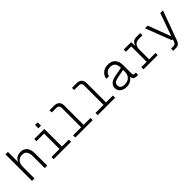

<svg xmlns="http://www.w3.org/2000/svg" viewBox="283 -2097 3635 3635"><g transform="rotate(-45 2100.0 -280.0)"><path d="M107 0V-710H173V-436Q192 -490 237 -516Q282 -542 339 -542Q397 -542 436.5 -516Q476 -490 495.5 -444.5Q515 -399 515 -341V0H449V-317Q449 -397 419 -440Q389 -483 325 -483Q255 -483 214 -438.5Q173 -394 173 -316V0Z M687 0V-59H902V-471H697V-530H968V-59H1153V0ZM896 -618V-707H966V-618Z M1267 0V-59H1482V-580Q1482 -614 1463.5 -632.5Q1445 -651 1411 -651H1287V-710H1413Q1478 -710 1513 -675Q1548 -640 1548 -575V-59H1733V0Z M1867 0V-59H2082V-580Q2082 -614 2063.5 -632.5Q2045 -651 2011 -651H1887V-710H2013Q2078 -710 2113 -675Q2148 -640 2148 -575V-59H2333V0Z M2631 12Q2581 12 2541.5 -6Q2502 -24 2479.5 -56Q2457 -88 2457 -131Q2457 -196 2499.5 -233.5Q2542 -271 2623 -287L2811 -324Q2811 -404 2777.5 -441.5Q2744 -479 2680 -479Q2619 -479 2584 -450Q2549 -421 2537 -368L2467 -374Q2482 -451 2537 -496.5Q2592 -542 2680 -542Q2774 -542 2825.5 -486Q2877 -430 2877 -326V-105Q2877 -78 2886 -68.5Q2895 -59 2914 -59H2947V0Q2941 1 2929 1.5Q2917 2 2906 2Q2865 2 2841.5 -17Q2818 -36 2812 -83Q2790 -42 2741.5 -15Q2693 12 2631 12ZM2637 -47Q2720 -47 2765.5 -92.5Q2811 -138 2811 -208V-266L2637 -232Q2580 -221 2553.5 -198Q2527 -175 2527 -137Q2527 -94 2556 -70.5Q2585 -47 2637 -47Z M3093 0V-59H3236V-471H3093V-530H3291L3296 -419Q3325 -530 3429 -530H3533V-469H3428Q3369 -469 3335.5 -429Q3302 -389 3302 -323V-59H3473V0Z M3740 150V91H3794Q3826 91 3842 80.5Q3858 70 3868 44L3888 -10H3863L3662 -530H3734L3908 -69L4071 -530H4143L3925 66Q3909 110 3880.5 130Q3852 150 3799 150Z"/></g></svg>

Font: Geist Mono Light
Style: Regular
Weight: 300
Monospace: yes
Designer: Basement.studio, Andrés Briganti, Mateo Zaragoza
Foundry: Basement.studio, Vercel, Andrés Briganti, Guido Ferreyra, Mateo Zaragoza
Version: Version 1.500; ttfautohint (v1.8.4.7-5d5b)